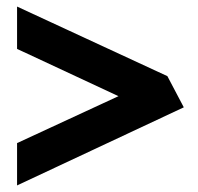

<svg xmlns="http://www.w3.org/2000/svg" viewBox="-20 -642 603 585"><path d="M32 -77 540 -315 490 -410 32 -622V-493L341 -349L32 -206Z"/></svg>

Font: Bluebird
Style: SfBd
Weight: 700
Designer: Jasper
Foundry: Cannot Into Space Fonts
Version: Version 0.98